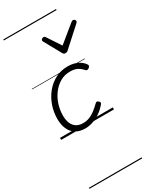

<svg xmlns="http://www.w3.org/2000/svg" viewBox="-356 -1079 1334 1648"><g transform="rotate(-30 311.5 -255.0)"><path d="M230 19Q174 19 136.5 -4.5Q99 -28 80 -71Q61 -114 61 -171Q61 -238 82.5 -300Q104 -362 144 -411.5Q184 -461 239.5 -490Q295 -519 363 -519Q418 -519 459 -498.5Q500 -478 520 -447Q526 -438 524 -431Q522 -424 512 -415Q502 -408 493.5 -408Q485 -408 478 -416Q459 -439 431.5 -454.5Q404 -470 357 -470Q302 -470 258 -444Q214 -418 182 -375Q150 -332 133.5 -279.5Q117 -227 117 -172Q117 -129 130 -97Q143 -65 169.5 -47.5Q196 -30 236 -30Q270 -30 299 -41Q328 -52 356 -73.5Q384 -95 414 -124Q422 -133 430.5 -131Q439 -129 445 -123Q453 -116 454 -108.5Q455 -101 447 -92Q415 -54 378 -29.5Q341 -5 303 7Q265 19 230 19ZM601 -840Q610 -840 616.5 -833.5Q623 -827 623 -819Q623 -813 620.5 -809.5Q618 -806 614 -802L434 -639Q426 -631 419 -628.5Q412 -626 404 -626Q397 -626 391 -629Q385 -632 380 -641L290 -804Q287 -808 285.5 -812Q284 -816 284 -820Q284 -829 293 -834.5Q302 -840 309 -840Q315 -840 319 -837.5Q323 -835 326 -830L415 -695L580 -830Q587 -835 591.5 -837.5Q596 -840 601 -840ZM0 475H523V485H0ZM0 -20H523V0H0ZM0 -505H523V-500H0ZM0 -995H523V-985H0Z"/></g></svg>

Font: Playwrite SK Guides
Style: Regular
Weight: 400
Designer: Veronika Burian, José Scaglione
Foundry: TypeTogether
Version: Version 1.003